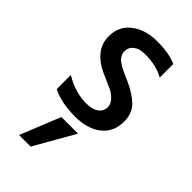

<svg xmlns="http://www.w3.org/2000/svg" viewBox="-236 -577 891 891"><g transform="rotate(45 209.5 -131.5)"><path d="M386 -140Q386 -72 338 -33.5Q290 5 208 5Q118 5 58 -25V-118Q128 -75 203 -75Q242 -75 263.5 -91Q285 -107 285 -133Q285 -155 268 -172.5Q251 -190 233.5 -198.5Q216 -207 174 -225Q55 -274 55 -369Q55 -436 105 -474Q155 -512 230 -512Q312 -512 358 -490V-401Q309 -430 232 -430Q197 -430 176.5 -414Q156 -398 156 -372Q156 -365 157.5 -358.5Q159 -352 163 -345.5Q167 -339 170.5 -334.5Q174 -330 182 -325Q190 -320 194.5 -316.5Q199 -313 209.5 -308Q220 -303 225 -300.5Q230 -298 242.5 -292.5Q255 -287 260 -285Q319 -259 352.5 -226.5Q386 -194 386 -140ZM161 249H85L165 51H274Z"/></g></svg>

Font: Hind Madurai Medium
Style: Regular
Weight: 500
Designer: Jyotish Sonowal
Foundry: Indian Type Foundry
Version: Version 1.001;PS 1.0;hotconv 1.0.86;makeotf.lib2.5.63406; tt